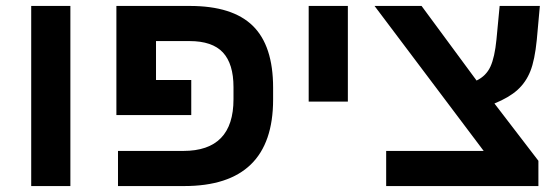

<svg xmlns="http://www.w3.org/2000/svg" viewBox="-20 -626 1884 646"><path d="M85 -606H216.8V0H85Z M765.6 -333Q765.6 -411.1 730 -449.5Q694.3 -487.8 617.7 -487.8H504.9V-356.9H623.5V-238.8H371.6V-606H618.7Q762.2 -606 830.6 -539.1Q898.9 -472.2 898.9 -331.1V-291Q898.9 0 599.6 0H377V-118.2H596.7Q765.6 -118.2 765.6 -292Z M1018.6 -606H1150.4V-284.2H1018.6Z M1791.5 0H1279.3V-118.2H1607.4L1240.2 -606H1398.4L1583.5 -355Q1615.7 -370.6 1630.1 -401.9Q1644.5 -433.1 1650.4 -493.2L1661.1 -606H1796.4L1786.1 -492.2Q1779.3 -423.8 1764.4 -386.5Q1749.5 -349.1 1721.2 -323.5Q1692.9 -297.9 1643.6 -277.8L1791.5 -85Z"/></svg>

Font: Liberation Sans
Style: Bold
Weight: 700
Designer: Steve Matteson
Foundry: Ascender Corporation
Version: Version 2.1.5